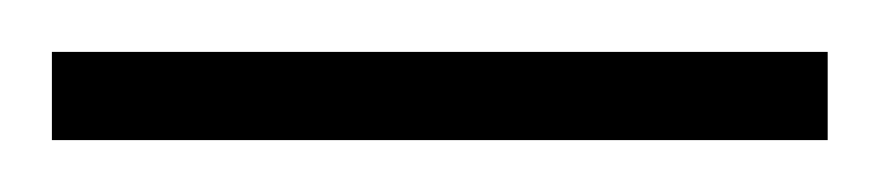

<svg xmlns="http://www.w3.org/2000/svg" viewBox="-20 70 339 74"><path d="M0 90H299V124H0Z"/></svg>

Font: Noto Sans Devanagari ExtraCondensed ExtraLight
Style: Regular
Weight: 200
Width: 2
Designer: Jelle Bosma - Monotype Design Team
Foundry: Monotype Imaging Inc.
Version: Version 2.004; ttfautohint (v1.8.4.7-5d5b)